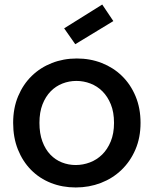

<svg xmlns="http://www.w3.org/2000/svg" viewBox="-20 -818 678 847"><path d="M600 -276Q600 -211 577.5 -158.5Q555 -106 516 -68.5Q477 -31 425 -11Q373 9 314 9Q255 9 204.5 -11Q154 -31 117 -68.5Q80 -106 59 -158.5Q38 -211 38 -276Q38 -341 60 -393.5Q82 -446 120 -483Q158 -520 209 -540Q260 -560 319 -560Q378 -560 429 -540Q480 -520 518 -483Q556 -446 578 -393.5Q600 -341 600 -276ZM154 -276Q154 -229 167 -194Q180 -159 202 -136Q224 -113 253 -101.5Q282 -90 314 -90Q346 -90 376.5 -101.5Q407 -113 430.5 -136Q454 -159 468.5 -194Q483 -229 483 -276Q483 -323 469 -357.5Q455 -392 432 -415Q409 -438 379 -449.5Q349 -461 317 -461Q285 -461 255.5 -449.5Q226 -438 203.5 -415Q181 -392 167.5 -357.5Q154 -323 154 -276ZM480 -725 312 -623 263 -693 431 -798Z"/></svg>

Font: SVN-Poppins Medium
Style: Regular
Weight: 500
Designer: Ninad Kale (Devanagari), Jonny Pinhorn (Latin)
Foundry: Indian Type Foundry
Version: Version 3.002 2017; ttfautohint (v1.8.3)